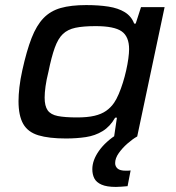

<svg xmlns="http://www.w3.org/2000/svg" viewBox="-20 -538 692 757"><path d="M240 8Q173 8 131.5 -4.5Q90 -17 71.5 -49.5Q53 -82 53 -139Q53 -163 56.5 -194Q60 -225 68 -261Q85 -338 104.5 -388Q124 -438 151.5 -466.5Q179 -495 219.5 -506.5Q260 -518 320 -518Q369 -518 407.5 -512Q446 -506 472 -490Q498 -474 509 -445H515L536 -510H629L521 0H430L441 -74H434Q414 -39 384.5 -21Q355 -3 318.5 2.5Q282 8 240 8ZM284 -75Q325 -75 352.5 -81.5Q380 -88 398.5 -101Q417 -114 430 -133Q439 -146 448 -167Q457 -188 464.5 -212Q472 -236 477.5 -260.5Q483 -285 486 -307Q489 -329 489 -344Q489 -394 459.5 -414.5Q430 -435 357 -435Q308 -435 277.5 -428.5Q247 -422 228 -404Q209 -386 196 -350Q183 -314 171 -255Q163 -223 159.5 -197.5Q156 -172 156 -153Q156 -120 168 -103Q180 -86 208 -80.5Q236 -75 284 -75ZM437 199Q401 199 380.5 190Q360 181 352 165.5Q344 150 344 129Q344 94 370 57Q396 20 445 -11L521 0Q503 10 482.5 28Q462 46 448 66Q434 86 434 105Q434 118 443.5 126.5Q453 135 476 135Q480 135 484 135Q488 135 495 134L483 196Q471 197 459 198Q447 199 437 199Z"/></svg>

Font: Saira Expanded Medium
Style: Italic
Weight: 500
Width: 7
Italic angle: -12°
Designer: Hector Gatti with collaboration of the Omnibus-Type team
Foundry: Omnibus-Type
Version: Version 1.101